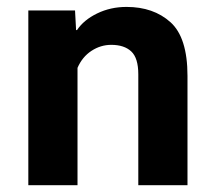

<svg xmlns="http://www.w3.org/2000/svg" viewBox="-20 -546 631 566"><path d="M63.5 0V-515.1H201.2L204.3 -457.3H207Q226.8 -487.1 266.2 -506.3Q305.7 -525.6 353 -525.6Q432.4 -525.6 482.5 -480.6Q532.7 -435.5 532.7 -322.3V0H387.7V-326.9Q387.7 -375 366.9 -394.4Q346.2 -413.8 307.9 -413.8Q276.6 -413.8 249.5 -396Q222.4 -378.2 208.5 -345.9V0Z"/></svg>

Font: RobotoFlex
Style: Regular
Weight: 400
Designer: Berlow after Robertson
Foundry: Google
Version: Version 2.136